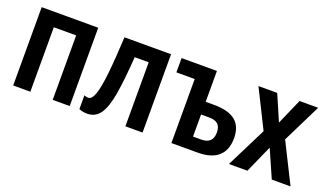

<svg xmlns="http://www.w3.org/2000/svg" viewBox="-60 -893 2113 1251"><g transform="rotate(20 996.5 -267.5)"><path d="M453 -543V0H335V-447H180V0H61V-543Z M958 0H839V-444H742Q731 -283 714 -183Q697 -83 664.5 -37.5Q632 8 576 8Q544 8 519 -3V-99Q531 -92 548 -92Q572 -92 588.5 -138Q605 -184 616 -283.5Q627 -383 635 -543H958Z M1276 -543V-329H1333Q1434 -329 1482.5 -289.5Q1531 -250 1531 -169Q1531 -86 1483 -43Q1435 0 1339 0H1158V-444H1031V-543ZM1331 -241H1276V-88H1333Q1413 -88 1413 -165Q1413 -204 1393.5 -222.5Q1374 -241 1331 -241Z M1696 -278 1564 -543H1694L1771 -365L1849 -543H1978L1846 -276L1984 0H1854L1770 -191L1685 0H1557Z"/></g></svg>

Font: Avrile Sans Condensed SemiBold
Style: Regular
Weight: 600
Width: 3
Designer: Monotype Design Team
Foundry: Monotype Imaging Inc.
Version: Version 2.001;September 10, 2019;FontCreator 11.5.0.2425 64-